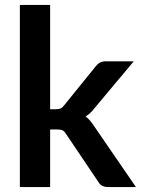

<svg xmlns="http://www.w3.org/2000/svg" viewBox="-20 -763 574 783"><path d="M184.5 -743V-317.5H207.5Q220 -317.5 227.2 -320.8Q234.5 -324 242 -334L369.5 -491.5Q377.5 -502 387.2 -507.5Q397 -513 412.5 -513H525.5L366 -322.5Q349 -300 329 -288Q339.5 -280.5 347.8 -270.5Q356 -260.5 363.5 -249L534.5 0H423Q408.5 0 398 -4.8Q387.5 -9.5 380.5 -22L249.5 -216.5Q242.5 -228 235 -231.5Q227.5 -235 212.5 -235H184.5V0H61V-743Z"/></svg>

Font: Lato
Style: Bold
Weight: 700
Designer: Lukasz Dziedzic
Foundry: tyPoland Lukasz Dziedzic
Version: Version 2.007; 2014-02-27